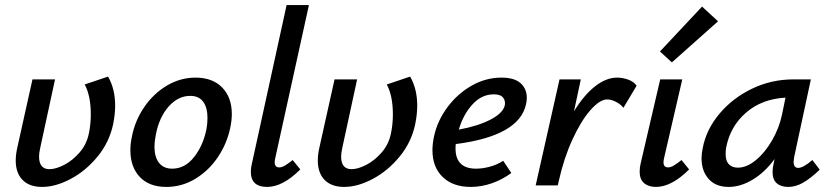

<svg xmlns="http://www.w3.org/2000/svg" viewBox="-20 -731 3275 757"><path d="M139 -150Q134 -128 134 -114Q134 -64 175 -64Q200 -64 233 -81Q266 -98 293.5 -129.5Q321 -161 330 -203Q338 -240 338 -280Q338 -353 314 -398L406 -429Q434 -381 434 -314Q434 -281 426 -241Q411 -170 364.5 -113.5Q318 -57 258.5 -25.5Q199 6 146 6Q96 6 69 -21.5Q42 -49 42 -98Q42 -121 48 -148L108 -418H197Z M494 -139Q494 -165 500 -192Q512 -255 548.5 -308.5Q585 -362 638 -393.5Q691 -425 751 -425Q818 -425 856 -386Q894 -347 894 -281Q894 -257 888 -228Q875 -165 839 -111.5Q803 -58 750 -26Q697 6 636 6Q568 6 531 -33.5Q494 -73 494 -139ZM794 -222Q798 -243 798 -266Q798 -307 781 -330Q764 -353 730 -353Q682 -353 644.5 -310.5Q607 -268 594 -198Q589 -171 589 -153Q589 -112 607 -89Q625 -66 659 -66Q709 -66 745 -111.5Q781 -157 794 -222Z M969 -54Q969 -70 973 -85L1110 -711H1198L1066 -111Q1063 -99 1063 -91Q1063 -71 1081 -71Q1091 -71 1103 -78Q1115 -85 1134 -100L1164 -63Q1095 6 1033 6Q969 6 969 -54Z M1330 -150Q1325 -128 1325 -114Q1325 -64 1366 -64Q1391 -64 1424 -81Q1457 -98 1484.5 -129.5Q1512 -161 1521 -203Q1529 -240 1529 -280Q1529 -353 1505 -398L1597 -429Q1625 -381 1625 -314Q1625 -281 1617 -241Q1602 -170 1555.5 -113.5Q1509 -57 1449.5 -25.5Q1390 6 1337 6Q1287 6 1260 -21.5Q1233 -49 1233 -98Q1233 -121 1239 -148L1299 -418H1388Z M2057 -345Q2057 -334 2054 -320Q2027 -195 1777 -163Q1776 -157 1776 -146Q1776 -66 1857 -66Q1882 -66 1910.5 -73.5Q1939 -81 1964 -97L1996 -49Q1961 -23 1919.5 -8.5Q1878 6 1836 6Q1766 6 1725.5 -33Q1685 -72 1685 -139Q1685 -164 1691 -192Q1704 -254 1743.5 -307.5Q1783 -361 1839 -393Q1895 -425 1957 -425Q2008 -425 2032.5 -403Q2057 -381 2057 -345ZM1971 -324Q1971 -339 1961 -349Q1951 -359 1926 -359Q1879 -359 1842.5 -319Q1806 -279 1789 -220Q1865 -234 1914 -259.5Q1963 -285 1970 -315Q1971 -318 1971 -324Z M2490 -393 2438 -306Q2426 -321 2407.5 -330Q2389 -339 2374 -339Q2345 -339 2308 -297Q2271 -255 2237 -181Q2203 -107 2183 -17L2179 0H2092L2186 -418H2270L2243 -292Q2282 -356 2326 -390.5Q2370 -425 2413 -425Q2435 -425 2457 -417Q2479 -409 2490 -393Z M2582 -528 2748 -705 2811 -647 2629 -485ZM2502 -54Q2502 -71 2506 -87L2583 -418H2670L2599 -111Q2596 -99 2596 -91Q2596 -71 2614 -71Q2624 -71 2636 -78Q2648 -85 2667 -100L2697 -63Q2628 6 2566 6Q2537 6 2519.5 -9Q2502 -24 2502 -54Z M3212 -62Q3175 -27 3146 -10.5Q3117 6 3088 6Q3059 6 3042.5 -8.5Q3026 -23 3026 -53Q3026 -69 3030 -85L3034 -104Q2996 -52 2948 -23Q2900 6 2853 6Q2802 6 2774 -25.5Q2746 -57 2746 -107Q2746 -126 2751 -149Q2765 -221 2816.5 -282.5Q2868 -344 2944.5 -381Q3021 -418 3108 -418H3177L3111 -111Q3109 -97 3109 -93Q3109 -69 3127 -69Q3147 -69 3183 -100ZM3063 -278 3077 -346Q2984 -341 2921.5 -287Q2859 -233 2843 -149Q2841 -139 2841 -123Q2841 -96 2854 -83Q2867 -70 2889 -70Q2924 -70 2960 -99.5Q2996 -129 3024 -177.5Q3052 -226 3063 -278Z"/></svg>

Font: Ysabeau Infant Semibold
Style: Italic
Weight: 600
Italic angle: -12°
Designer: Christian Thalmann (Catharsis Fonts)
Version: Version 0.003